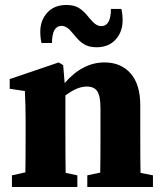

<svg xmlns="http://www.w3.org/2000/svg" viewBox="-20 -752 656 772"><path d="M189 -579H147Q142 -599 142 -625Q142 -670 170 -701Q198 -732 247 -732Q277 -732 296.5 -720.5Q316 -709 338 -681Q339 -680 343 -675.5Q347 -671 348 -670Q349 -669 352.5 -665Q356 -661 357.5 -660Q359 -659 362.5 -656Q366 -653 368.5 -652Q371 -651 374 -649.5Q377 -648 380.5 -647.5Q384 -647 387 -647Q426 -647 426 -716H468Q473 -695 473 -670Q473 -624 445 -593Q417 -562 368 -562Q339 -562 319 -573.5Q299 -585 277 -613Q266 -626 261 -631.5Q256 -637 246.5 -642.5Q237 -648 228 -648Q189 -648 189 -579ZM545 -57 595 -47V0H331V-47L383 -58Q384 -107 384 -210V-317Q384 -365 371.5 -384.5Q359 -404 329 -404Q290 -404 243 -368V-210Q243 -106 244 -57L291 -47V0H28V-47L82 -59Q83 -107 83 -210V-270Q83 -326 80 -386L19 -395V-434L216 -501L234 -490L240 -418Q312 -501 400 -501Q466 -501 505 -457Q544 -413 544 -329V-210Q544 -106 545 -57Z"/></svg>

Font: TypoPRO Source Serif Pro
Style: Bold
Weight: 700
Designer: Frank Grießhammer
Foundry: Adobe Systems Incorporated
Version: Version 1.017;PS 1.0;hotconv 1.0.79;makeotf.lib2.5.61930